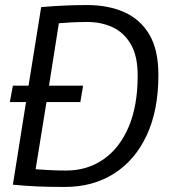

<svg xmlns="http://www.w3.org/2000/svg" viewBox="-20 -730 673 760"><path d="M237 10Q173 10 127.5 8Q82 6 31 1L83 -326H19L31 -391H93L143 -702Q192 -706 235.5 -708Q279 -710 325 -710Q408 -710 471.5 -682Q535 -654 571 -593.5Q607 -533 607 -433Q607 -294 561 -195Q515 -96 431.5 -43Q348 10 237 10ZM243 -55Q325 -55 389 -99Q453 -143 489 -227Q525 -311 525 -431Q525 -509 497.5 -555.5Q470 -602 425 -622.5Q380 -643 326 -643Q295 -643 264.5 -641.5Q234 -640 213 -638L174 -391H309L298 -326H164L121 -60Q153 -58 180 -56.5Q207 -55 243 -55Z"/></svg>

Font: Georama
Style: Italic
Weight: 400
Italic angle: -9°
Designer: Jean-Baptiste Levee
Foundry: Production Type
Version: Version 1.000